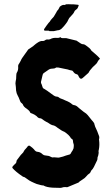

<svg xmlns="http://www.w3.org/2000/svg" viewBox="-20 -912 535 932"><path d="M187 -549Q184 -539 180 -519Q177 -511 182 -503Q182 -501 184 -497Q186 -493 186 -491Q188 -483 194 -481Q201 -478 240 -449Q248 -443 255 -443Q262 -443 266 -439Q270 -435 277 -433Q280 -432 286.5 -429.5Q293 -427 296 -425Q320 -416 331 -405Q332 -404 335 -403L338 -402Q348 -401 356 -394Q357 -393 364 -387Q371 -381 375 -378Q376 -377 379.5 -374.5Q383 -372 385 -370Q401 -360 406 -353Q409 -349 416 -340.5Q423 -332 426 -328Q428 -326 431 -322.5Q434 -319 435 -317Q438 -314 438 -310Q439 -308 440 -303.5Q441 -299 442 -297Q450 -279 452 -275L461 -251Q462 -249 462 -242Q462 -241 461 -237.5Q460 -234 461 -232Q464 -208 460 -187Q457 -179 459 -170Q459 -166 457 -158Q452 -146 453 -141Q453 -137 451 -133Q446 -122 436 -102Q434 -98 430 -92Q422 -85 419 -76Q417 -71 414 -70Q406 -65 398 -55Q393 -48 379 -39.5Q365 -31 360 -25H359Q327 -11 311 -5Q306 -2 297 -4Q288 -4 283 -2Q277 0 273 0Q248 0 235 -1Q206 -3 192 -11Q192 -12 189.5 -12Q187 -12 186 -12Q184 -12 178 -13.5Q172 -15 169 -16Q166 -17 158 -19Q154 -20 146 -24Q144 -25 139.5 -27Q135 -29 133 -30Q125 -34 122 -36Q104 -49 102 -50Q100 -52 95.5 -53Q91 -54 89 -56Q55 -79 40 -97V-102Q48 -112 52 -115Q60 -121 60 -129Q60 -134 66 -140Q68 -142 72 -148Q76 -154 78 -156Q79 -157 81.5 -160.5Q84 -164 86 -165Q94 -172 97 -180Q99 -184 105 -190Q106 -191 109.5 -195Q113 -199 114 -201Q119 -207 125 -204Q139 -194 145 -187Q153 -175 163 -175Q176 -174 188 -162Q194 -158 197 -158Q198 -158 217 -155Q219 -154 222 -153Q225 -152 226 -151Q232 -148 233 -148Q243 -149 261 -147H266Q269 -148 276 -149.5Q283 -151 286 -152Q291 -154 300 -157Q309 -160 314 -161Q321 -162 324 -168Q326 -173 332 -181Q336 -190 337 -192Q339 -206 338 -210Q334 -222 334 -229Q334 -235 328 -238Q324 -240 320 -248Q318 -251 312 -257Q310 -259 305.5 -262.5Q301 -266 299 -268Q298 -268 296 -269.5Q294 -271 293 -272Q279 -277 259 -292Q246 -303 236 -304Q234 -304 224 -309Q216 -315 212 -317Q209 -318 203 -321.5Q197 -325 194 -327Q192 -328 188 -331.5Q184 -335 180.5 -336.5Q177 -338 173 -338Q165 -339 158 -348Q157 -349 148 -355Q145 -357 139 -359.5Q133 -362 130 -363Q126 -365 126 -367Q123 -375 110 -384Q94 -394 91 -405Q90 -407 87 -410Q80 -414 77 -423Q70 -442 66 -448Q60 -458 58 -473Q58 -478 57 -489.5Q56 -501 55 -507Q55 -514 56 -517Q59 -526 59 -546Q59 -556 62 -560Q70 -572 68 -591Q68 -598 72 -602Q74 -605 77 -610.5Q80 -616 81 -618Q82 -620 84 -624.5Q86 -629 88 -631Q97 -643 115 -669Q116 -672 119 -673Q122 -675 128.5 -679.5Q135 -684 138 -686Q142 -688 143 -690Q157 -702 161 -704Q175 -714 186 -713Q192 -712 198 -716Q205 -722 214 -720Q218 -720 224 -722Q238 -730 257 -728Q263 -727 273 -731H275Q276 -727 283 -727H301Q309 -725 325.5 -721Q342 -717 350 -715Q352 -715 354 -713L372 -701Q377 -697 386 -697Q387 -696 389 -696Q391 -696 392 -695Q395 -693 402 -688Q409 -683 414 -678.5Q419 -674 422 -669Q422 -668 423 -667Q424 -666 425 -665L446 -647Q449 -644 452.5 -641Q456 -638 459.5 -634Q463 -630 465 -628V-627Q455 -617 451 -607Q450 -606 449 -604.5Q448 -603 447 -602Q441 -597 430 -586Q413 -567 412 -563Q412 -561 408 -557Q395 -545 382 -534Q372 -524 364 -537L361 -543Q358 -551 351 -552Q342 -554 335 -565Q332 -570 327 -570Q319 -571 308 -575L293 -578Q265 -584 264 -584Q253 -586 249 -582Q245 -579 235 -579Q225 -579 218 -575Q200 -563 192 -557Q189 -555 187 -549ZM220 -761H242Q245 -762 251 -763Q257 -764 260 -765Q269 -765 278 -772Q294 -788 300 -797Q307 -805 312 -817Q315 -825 323 -832Q338 -847 341 -856Q342 -860 349 -865Q355 -868 358 -875Q358 -876 359 -878.5Q360 -881 361 -882Q364 -889 357 -889Q330 -892 327 -891Q325 -891 312 -891.5Q299 -892 297 -889Q296 -888 293 -888Q283 -890 271 -880Q270 -880 267 -873Q263 -864 257 -859L254 -853Q243 -834 241 -831Q240 -829 232 -821Q231 -820 229 -817.5Q227 -815 226 -814Q222 -806 216 -801Q212 -796 205 -786.5Q198 -777 195 -772Q190 -763 201 -763H216Q218 -763 220 -761Z"/></svg>

Font: Gutenberg Clean
Style: Regular
Weight: 400
Designer: Nicola Manzari, Bruno Pierini
Foundry: Unio | Creative Solutions
Version: Version 1.001;PS 001.001;hotconv 1.0.88;makeotf.lib2.5.64775